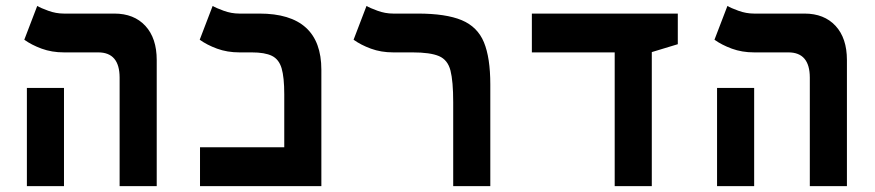

<svg xmlns="http://www.w3.org/2000/svg" viewBox="-20 -632 2970 652"><path d="M386.2 0V-368.2Q386.2 -454.1 313.5 -454.1H197.3Q155.8 -454.1 121.3 -466.8Q86.9 -479.5 62.5 -497.1L106.4 -611.8Q117.7 -605 143.8 -595.5Q169.9 -585.9 196.8 -585.9H368.2Q435.1 -585.9 473.6 -544.2Q512.2 -502.4 512.2 -428.2V0ZM71.3 0V-333.5H197.3V0Z M659.2 0V-131.8H945.3V-312Q945.3 -369.6 936.3 -400.1Q927.2 -430.7 903.3 -442.4Q879.4 -454.1 834.5 -454.1H793Q751.5 -454.1 717 -466.8Q682.6 -479.5 658.2 -497.1L702.1 -611.8Q713.4 -605 739.5 -595.5Q765.6 -585.9 792.5 -585.9H860.8Q1071.3 -585.9 1071.3 -395V0Z M1645 -345.2V0H1519V-285.2Q1519 -356 1509.8 -392.3Q1500.5 -428.7 1470.9 -441.4Q1441.4 -454.1 1380.4 -454.1H1315.4Q1273.9 -454.1 1239.5 -466.8Q1205.1 -479.5 1180.7 -497.1L1224.6 -611.8Q1235.8 -605 1262 -595.5Q1288.1 -585.9 1314.9 -585.9H1398.4Q1494.1 -585.9 1547.9 -563.5Q1601.6 -541 1623.3 -488.5Q1645 -436 1645 -345.2Z M2067.4 0V-454.1H1786.1V-585.9H2281.7V-481.9L2193.4 -455.1V0Z M2730 0V-368.2Q2730 -454.1 2657.2 -454.1H2541Q2499.5 -454.1 2465.1 -466.8Q2430.7 -479.5 2406.2 -497.1L2450.2 -611.8Q2461.4 -605 2487.5 -595.5Q2513.7 -585.9 2540.5 -585.9H2711.9Q2778.8 -585.9 2817.4 -544.2Q2856 -502.4 2856 -428.2V0ZM2415 0V-333.5H2541V0Z"/></svg>

Font: CaskaydiaMono NF
Style: Bold
Weight: 700
Designer: Aaron Bell
Foundry: Saja Typeworks
Version: Version 2111.001; ttfautohint (v1.8.4);Nerd Fonts 3.1.1